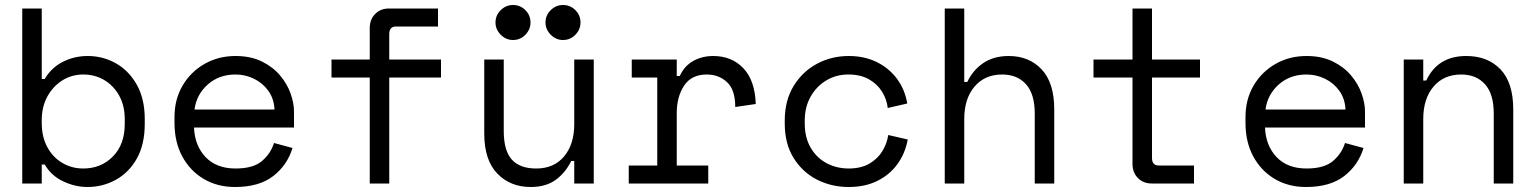

<svg xmlns="http://www.w3.org/2000/svg" viewBox="-20 -734 6160 768"><path d="M329 14Q281 14 233 -8.5Q185 -31 159 -76H147V0H69V-700H147V-418H159Q185 -463 231 -486.5Q277 -510 331 -510Q392 -510 444 -480.5Q496 -451 527.5 -394.5Q559 -338 559 -258V-238Q559 -157 528 -101Q497 -45 444.5 -15.5Q392 14 329 14ZM313 -60Q384 -60 431.5 -108Q479 -156 479 -238V-258Q479 -311 457 -351Q435 -391 397.5 -413.5Q360 -436 313 -436Q267 -436 229.5 -412.5Q192 -389 169.5 -348Q147 -307 147 -254V-242Q147 -187 169 -146Q191 -105 229 -82.5Q267 -60 313 -60Z M920 14Q849 14 794.5 -18.5Q740 -51 709 -108.5Q678 -166 678 -242V-266Q678 -336 710 -391Q742 -446 797.5 -478Q853 -510 922 -510Q983 -510 1027.5 -488Q1072 -466 1100.5 -432Q1129 -398 1142.5 -359.5Q1156 -321 1156 -288V-224H756Q759 -151 802.5 -105.5Q846 -60 922 -60Q993 -60 1028 -90Q1063 -120 1076 -162L1150 -142Q1129 -73 1072.5 -29.5Q1016 14 920 14ZM758 -296H1078Q1076 -339 1053.5 -370.5Q1031 -402 996 -419Q961 -436 922 -436Q856 -436 811 -396Q766 -356 758 -296Z M1459 0V-424H1306V-496H1459V-622Q1459 -656 1480.5 -678Q1502 -700 1536 -700H1732V-628H1564Q1537 -628 1537 -598V-496H1744V-424H1537V0Z M2103 14Q2021 14 1969 -40Q1917 -94 1917 -200V-496H1995V-210Q1995 -132 2027 -96Q2059 -60 2125 -60Q2196 -60 2236.5 -108.5Q2277 -157 2277 -238V-496H2355V0H2277V-90H2265Q2241 -42 2202 -14Q2163 14 2103 14ZM2232 -574Q2204 -574 2183 -595Q2162 -616 2162 -644Q2162 -673 2183 -693.5Q2204 -714 2232 -714Q2261 -714 2281.5 -693.5Q2302 -673 2302 -644Q2302 -616 2281.5 -595Q2261 -574 2232 -574ZM2032 -574Q2004 -574 1983 -595Q1962 -616 1962 -644Q1962 -673 1983 -693.5Q2004 -714 2032 -714Q2061 -714 2081.5 -693.5Q2102 -673 2102 -644Q2102 -616 2081.5 -595Q2061 -574 2032 -574Z M2495 0V-72H2609V-424H2507V-496H2687V-430H2699Q2718 -471 2753.5 -490.5Q2789 -510 2833 -510Q2907 -510 2953.5 -461Q3000 -412 3003 -318L2921 -306Q2921 -375 2888 -405.5Q2855 -436 2807 -436Q2746 -436 2716.5 -391.5Q2687 -347 2687 -282V-72H2813V0Z M3375 14Q3306 14 3248 -15.5Q3190 -45 3154.5 -102Q3119 -159 3119 -240V-252Q3119 -332 3154.5 -390Q3190 -448 3248 -479Q3306 -510 3375 -510Q3438 -510 3487.5 -485.5Q3537 -461 3568.5 -418Q3600 -375 3609 -320L3531 -302Q3527 -337 3508 -367.5Q3489 -398 3455.5 -417Q3422 -436 3373 -436Q3325 -436 3285.5 -412.5Q3246 -389 3222.5 -347.5Q3199 -306 3199 -252V-240Q3199 -184 3222.5 -143.5Q3246 -103 3286 -81.5Q3326 -60 3375 -60Q3424 -60 3457.5 -79.5Q3491 -99 3509.5 -129.5Q3528 -160 3533 -194L3611 -176Q3601 -121 3570 -78Q3539 -35 3489.5 -10.5Q3440 14 3375 14Z M3759 0V-700H3837V-406H3849Q3872 -454 3913.5 -482Q3955 -510 4015 -510Q4096 -510 4146.5 -456.5Q4197 -403 4197 -296V0H4119V-280Q4119 -358 4084 -397Q4049 -436 3989 -436Q3919 -436 3878 -387.5Q3837 -339 3837 -258V0Z M4587 0Q4553 0 4531.5 -22Q4510 -44 4510 -78V-424H4354V-496H4510V-700H4588V-496H4780V-424H4588V-102Q4588 -72 4615 -72H4756V0Z M5204 14Q5133 14 5078.5 -18.5Q5024 -51 4993 -108.5Q4962 -166 4962 -242V-266Q4962 -336 4994 -391Q5026 -446 5081.5 -478Q5137 -510 5206 -510Q5267 -510 5311.5 -488Q5356 -466 5384.5 -432Q5413 -398 5426.5 -359.5Q5440 -321 5440 -288V-224H5040Q5043 -151 5086.5 -105.5Q5130 -60 5206 -60Q5277 -60 5312 -90Q5347 -120 5360 -162L5434 -142Q5413 -73 5356.5 -29.5Q5300 14 5204 14ZM5042 -296H5362Q5360 -339 5337.5 -370.5Q5315 -402 5280 -419Q5245 -436 5206 -436Q5140 -436 5095 -396Q5050 -356 5042 -296Z M5595 0V-496H5673V-412H5685Q5731 -510 5845 -510Q5931 -510 5982 -456.5Q6033 -403 6033 -296V0H5955V-280Q5955 -358 5920 -397Q5885 -436 5825 -436Q5755 -436 5714 -387.5Q5673 -339 5673 -258V0Z"/></svg>

Font: Space Mono
Style: Regular
Weight: 400
Monospace: yes
Designer: Colophon Foundry + Benjamin Critton
Foundry: Colophon Foundry & Benjamin Critton
Version: Version 1.003; ttfautohint (v1.8.4.7-5d5b)